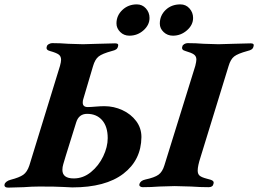

<svg xmlns="http://www.w3.org/2000/svg" viewBox="-58 -852 1179 877"><path d="M-37 -10Q-36 -16 -28.5 -22Q-21 -28 -9 -31Q30 -41 48 -53.5Q66 -66 76 -96L216 -551Q221 -569 221 -579Q221 -595 210 -603Q199 -611 170 -619Q150 -624 156 -640Q157 -646 165 -650.5Q173 -655 180 -655Q217 -655 254 -652Q302 -650 321 -650Q340 -650 390 -652Q444 -654 468 -654Q486 -654 481 -640Q479 -631 472.5 -626.5Q466 -622 453 -619Q409 -607 392.5 -594Q376 -581 367 -550L322 -398Q320 -393 320 -383Q320 -363 343 -363Q356 -363 378 -365Q402 -367 419 -367Q462 -367 501 -349Q540 -331 564 -299Q588 -267 588 -226Q587 -121 505.5 -58.5Q424 4 272 4Q263 4 231 2Q199 0 122 0Q88 0 50 3Q-2 5 -21 5Q-31 5 -35 0.5Q-39 -4 -37 -10ZM434 -221Q434 -274 408.5 -303Q383 -332 340 -332Q302 -332 290 -293L242 -139L231 -102Q227 -89 227 -76Q227 -37 279 -37Q322 -37 357.5 -66Q393 -95 413.5 -138Q434 -181 434 -221ZM579 -11Q583 -27 606 -32Q648 -41 666 -54Q684 -67 693 -97L834 -551Q839 -571 839 -580Q839 -595 828 -603Q817 -611 789 -619Q769 -624 775 -640Q776 -646 783.5 -650.5Q791 -655 799 -655Q836 -655 873 -652Q921 -650 940 -650Q959 -650 1009 -652Q1063 -654 1087 -654Q1105 -654 1100 -640Q1098 -631 1091.5 -626.5Q1085 -622 1072 -619Q1028 -607 1011.5 -594Q995 -581 986 -550L858 -134Q845 -94 845 -73Q845 -57 854 -49.5Q863 -42 886 -36Q908 -31 914 -26Q920 -21 917 -12Q914 3 895 3Q858 3 814 0Q758 -2 740 -2Q720 -2 670 0Q631 3 594 3Q586 3 581.5 -1Q577 -5 579 -11ZM474 -745Q474 -781 501 -806.5Q528 -832 567 -832Q592 -832 608.5 -813.5Q625 -795 625 -770Q625 -738 597.5 -713.5Q570 -689 533 -689Q508 -689 491 -706Q474 -723 474 -745ZM672 -744Q672 -781 698.5 -806.5Q725 -832 766 -832Q791 -832 807.5 -813.5Q824 -795 824 -770Q824 -738 796 -713.5Q768 -689 732 -689Q707 -689 689.5 -705.5Q672 -722 672 -744Z"/></svg>

Font: EB Garamond
Style: Bold Italic
Weight: 700
Italic angle: -17.2°
Designer: Georg Duffner and Octavio Pardo
Foundry: Georg Duffner
Version: Version 1.000